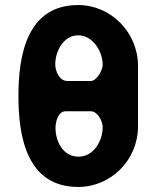

<svg xmlns="http://www.w3.org/2000/svg" viewBox="-20 -734 629 761"><path d="M53 -353C53 -189 88 7 290 7C420 7 527 -100 527 -233V-473C527 -605 420 -714 290 -714C87 -714 53 -516 53 -353ZM200 -227C200 -249 209 -293 240 -293H340C367 -293 387 -253 387 -230C387 -175 351 -113 291 -113C231 -113 200 -172 200 -227ZM199 -479C199 -530 231 -594 290 -594C348 -594 387 -530 387 -477C387 -456 363 -413 340 -413H247C214 -413 199 -454 199 -479Z"/></svg>

Font: Asimov Print
Style: Regular
Weight: 500
Designer: Google
Version: Version 2.000980: 2014